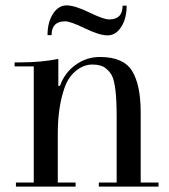

<svg xmlns="http://www.w3.org/2000/svg" viewBox="-20 -691 627 711"><path d="M384 -619Q434 -619 434 -670H449Q449 -623 429 -591.5Q409 -560 378.5 -560Q348 -560 294.5 -586Q241 -612 221 -612Q171 -612 171 -561H156Q156 -608 176 -639.5Q196 -671 226.5 -671Q257 -671 310.5 -645Q364 -619 384 -619ZM260 -15V0H39V-15H105V-445H34V-460H55Q134 -460 196 -473V-373H202Q219 -421 259.5 -450.5Q300 -480 350 -480Q437 -480 469 -428.5Q501 -377 501 -275V-15H567V0H346V-15H412V-261Q412 -374 395 -410Q387 -426 370.5 -439Q354 -452 322 -452Q290 -452 261.5 -429Q233 -406 219 -366Q194 -295 194 -196V-15Z"/></svg>

Font: Elsie
Style: Regular
Weight: 400
Designer: Alejandro Inler
Foundry: Alejandro Inler
Version: 1.002